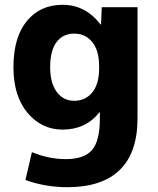

<svg xmlns="http://www.w3.org/2000/svg" viewBox="-20 -550 659 800"><path d="M241 -530Q336 -530 399 -448H401L404 -520H553V-57Q553 86 479 158Q405 230 261 230Q169 230 86 200L113 84Q183 113 254 113Q330 113 363 75.5Q396 38 396 -55V-83H395Q338 -10 241 -10Q153 -10 94.5 -80Q36 -150 36 -270Q36 -394 91.5 -462Q147 -530 241 -530ZM189 -270Q189 -204 216.5 -167Q244 -130 289 -130Q336 -130 364.5 -165Q393 -200 393 -265V-275Q393 -339 364.5 -374.5Q336 -410 289 -410Q242 -410 215.5 -374.5Q189 -339 189 -270Z"/></svg>

Font: Mplus 1p ExtraBold
Style: Regular
Weight: 800
Version: Version 1.061